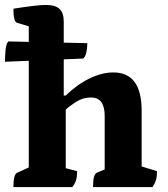

<svg xmlns="http://www.w3.org/2000/svg" viewBox="-30 -754 678 774"><path d="M24 0Q24 -52 40 -58L86 -79V-648L39 -662Q24 -666 24 -719Q76 -727 106 -730.5Q136 -734 155 -734Q193 -734 210 -718Q227 -702 227 -667V-369H235Q280 -413 330.5 -437.5Q381 -462 427 -462Q541 -462 541 -308V-83L603 -64Q603 -43 599 -29Q595 -15 585 0H345Q345 -52 361 -58L392 -71V-287Q392 -361 337 -361Q304 -361 276 -343Q248 -325 235 -312V-76L281 -64Q281 -43 277 -29Q273 -15 262 0ZM-10 -505Q-10 -522 -8 -548.5Q-6 -575 3 -587L322 -580Q322 -558 317.5 -540.5Q313 -523 305 -518Z"/></svg>

Font: Petrona ExtraBold
Style: Regular
Weight: 800
Designer: Ringo R. Seeber
Foundry: Ringo R. Seeber
Version: Version 2.001; ttfautohint (v1.8.3)